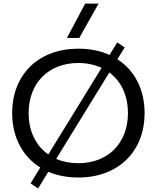

<svg xmlns="http://www.w3.org/2000/svg" viewBox="-20 -982 875 1073"><path d="M418 10C640 10 788 -134 788 -350C788 -483 732 -589 636 -651L677 -717L635 -745L592 -675C542 -698 483 -710 418 -710C196 -710 48 -566 48 -350C48 -214 107 -107 205 -46L151 43L193 71L250 -22C299 -1 356 10 418 10ZM418 -70C372 -70 331 -78 294 -94L591 -577C657 -528 695 -449 695 -350C695 -182 584 -70 418 -70ZM354 -770H423L531 -962H456ZM140 -350C140 -518 251 -630 418 -630C466 -630 510 -620 548 -603L250 -119C181 -167 140 -248 140 -350Z"/></svg>

Font: Gully
Style: Regular
Weight: 400
Designer: jaikishan Patel
Foundry: MagicType
Version: Version 1.000;Glyphs 3.2 (3242)